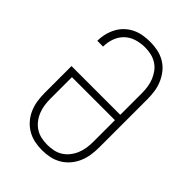

<svg xmlns="http://www.w3.org/2000/svg" viewBox="-221 -838 941 941"><g transform="rotate(45 250.0 -367.5)"><path d="M250 8Q223 8 197 2.5Q171 -3 148 -16.5Q125 -30 107.5 -50.5Q90 -71 79.5 -95.5Q69 -120 65 -146.5Q61 -173 61 -200V-386H399V-535Q399 -556 396 -577.5Q393 -599 385 -619Q377 -639 364 -656.5Q351 -674 332.5 -685.5Q314 -697 293 -701.5Q272 -706 251 -706Q222 -706 193.5 -697.5Q165 -689 144 -669Q123 -649 113 -621Q103 -593 103 -565V-563H63V-565Q63 -589 69 -613Q75 -637 86.5 -658.5Q98 -680 116 -697Q134 -714 156 -724.5Q178 -735 202 -739Q226 -743 251 -743Q277 -743 303.5 -737.5Q330 -732 353 -718.5Q376 -705 393 -684Q410 -663 420.5 -638.5Q431 -614 435 -588Q439 -562 439 -535V-200Q439 -173 435 -146.5Q431 -120 420.5 -95.5Q410 -71 392.5 -50.5Q375 -30 352 -16.5Q329 -3 303 2.5Q277 8 250 8ZM250 -29Q272 -29 293 -33.5Q314 -38 332 -49.5Q350 -61 363.5 -78.5Q377 -96 385 -116Q393 -136 396 -157Q399 -178 399 -200V-349H101V-200Q101 -178 104 -157Q107 -136 115 -116Q123 -96 136.5 -78.5Q150 -61 168 -49.5Q186 -38 207 -33.5Q228 -29 250 -29Z"/></g></svg>

Font: Iosevka SS18 Extralight
Style: Regular
Weight: 200
Monospace: yes
Designer: Belleve Invis
Foundry: Belleve Invis
Version: Version 25.1.1; ttfautohint (v1.8.4)